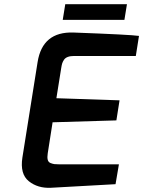

<svg xmlns="http://www.w3.org/2000/svg" viewBox="-20 -886 678 909"><path d="M277 -792 289 -866H581L569 -792ZM86 -140 158 -592Q181 -737 328 -732Q598 -722 638 -716L623 -621H331Q313 -621 301 -616.5Q289 -612 283 -603Q277 -594 274.5 -586Q272 -578 270 -565L247 -421L546 -411L531 -316L229 -307L206 -160Q203 -141 206 -129.5Q209 -118 219.5 -114Q230 -110 237.5 -109Q245 -108 260 -108H543L527 -14L221 3Q159 6 116.5 -28Q74 -62 86 -140Z"/></svg>

Font: Exo
Style: Demi Bold Italic
Weight: 600
Designer: Natanael Gama
Version: Version 1